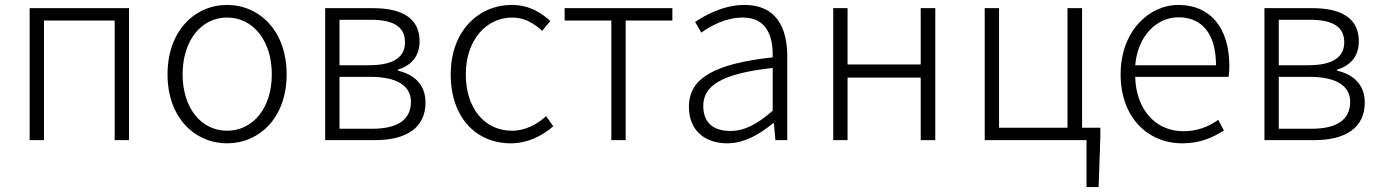

<svg xmlns="http://www.w3.org/2000/svg" viewBox="-20 -567 5589 777"><path d="M100 0H158V-484H444V0H502V-534H100Z M899 13C1028 13 1140 -89 1140 -266C1140 -444 1028 -547 899 -547C770 -547 658 -444 658 -266C658 -89 770 13 899 13ZM899 -38C794 -38 719 -130 719 -266C719 -403 794 -496 899 -496C1004 -496 1080 -403 1080 -266C1080 -130 1004 -38 899 -38Z M1296 0H1498C1622 0 1702 -48 1702 -152C1702 -231 1648 -268 1590 -281V-285C1641 -301 1678 -336 1678 -400C1678 -494 1606 -534 1490 -534H1296ZM1354 -303V-487H1481C1578 -487 1619 -455 1619 -396C1619 -339 1578 -303 1473 -303ZM1354 -46V-256H1479C1586 -256 1643 -220 1643 -155C1643 -84 1591 -46 1487 -46Z M2047 13C2114 13 2173 -16 2219 -56L2190 -97C2154 -64 2106 -38 2052 -38C1940 -38 1865 -130 1865 -266C1865 -403 1946 -496 2053 -496C2102 -496 2141 -473 2174 -442L2207 -482C2171 -515 2122 -547 2051 -547C1919 -547 1804 -444 1804 -266C1804 -89 1909 13 2047 13Z M2454 0H2512V-484H2701V-534H2265V-484H2454Z M2923 13C2992 13 3055 -24 3108 -68H3112L3118 0H3166V-338C3166 -456 3121 -547 2993 -547C2907 -547 2833 -505 2793 -478L2818 -435C2856 -462 2916 -496 2986 -496C3087 -496 3109 -414 3107 -335C2873 -309 2768 -252 2768 -135C2768 -35 2837 13 2923 13ZM2935 -37C2875 -37 2826 -64 2826 -138C2826 -219 2897 -269 3107 -292V-119C3045 -65 2994 -37 2935 -37Z M3352 0H3410V-253H3706V0H3765V-534H3706V-306H3410V-534H3352Z M4377 190H4426L4433 -14V-50H4359V-534H4300V-50H4023V-534H3965V0H4377Z M4764 13C4840 13 4890 -12 4933 -39L4910 -82C4870 -54 4826 -36 4769 -36C4654 -36 4577 -127 4574 -256H4952C4954 -270 4955 -285 4955 -299C4955 -455 4878 -547 4749 -547C4629 -547 4515 -440 4515 -266C4515 -91 4626 13 4764 13ZM4574 -303C4585 -425 4663 -497 4749 -497C4843 -497 4901 -432 4901 -303Z M5097 0H5299C5423 0 5503 -48 5503 -152C5503 -231 5449 -268 5391 -281V-285C5442 -301 5479 -336 5479 -400C5479 -494 5407 -534 5291 -534H5097ZM5155 -303V-487H5282C5379 -487 5420 -455 5420 -396C5420 -339 5379 -303 5274 -303ZM5155 -46V-256H5280C5387 -256 5444 -220 5444 -155C5444 -84 5392 -46 5288 -46Z"/></svg>

Font: Noto Sans HK Light
Style: Regular
Weight: 300
Designer: Ryoko NISHIZUKA 西塚涼子 (kana, bopomofo & ideographs); Paul D. Hunt (Latin, Greek & Cyrillic); Sandoll Communications 산돌커뮤니
Foundry: Adobe
Version: Version 2.004;hotconv 1.0.118;makeotfexe 2.5.65603